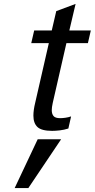

<svg xmlns="http://www.w3.org/2000/svg" viewBox="-20 -656 485 983"><path d="M250 -129Q245 -106 245 -92Q245 -73 254 -62Q263 -51 288 -51Q299 -51 314 -53Q329 -55 344 -60L330 2Q308 9 286 11.5Q264 14 247 14Q193 14 172 -5.5Q151 -25 151 -64Q151 -92 160 -129L230 -435H140L155 -500H245L268 -599L367 -636L335 -500H445L430 -435H320ZM125 307H55L173 57H293Z"/></svg>

Font: Perun
Style: Italic
Weight: 400
Italic angle: -12°
Foundry: Copyright (c) Stefan Peev, Context Ltd, 2016
Version: Version 1.027